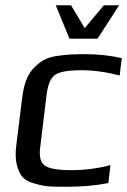

<svg xmlns="http://www.w3.org/2000/svg" viewBox="-20 -700 483 730"><path d="M392 -4 400 -72C349 -59 299 -53 252 -53C199 -53 165 -59 150 -71C134 -82 128 -106 133 -141L157 -339C162 -378 172 -403 189 -415C205 -427 239 -433 289 -433C336 -433 385 -426 435 -413L443 -479C399 -489 353 -494 307 -494C256 -494 238 -493 194 -487C153 -480 133 -466 109 -442C83 -416 70 -376 64 -326L42 -148C38 -118 39 -93 44 -73C55 -32 70 -13 112 -2C157 11 176 10 235 10C295 10 347 5 392 -4ZM244 -553H351L433 -680H375L302 -593L250 -680H192Z"/></svg>

Font: Gamestation Display
Style: Italic
Weight: 400
Designer: Jonas Hecksher
Foundry: Jonas Hecksher, Playtypeª, e-types AS
Version: Version 1.003